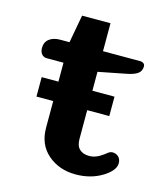

<svg xmlns="http://www.w3.org/2000/svg" viewBox="-97 -675 651 764"><g transform="rotate(15 229.0 -293.5)"><path d="M124 -134V-244H55V-324H124V-402H55Q42 -402 34 -411.5Q26 -421 26 -437Q26 -461 43 -474Q60 -487 88 -487H126L147 -602H264V-487H419Q426 -487 431.5 -482.5Q437 -478 437 -470Q437 -451 422.5 -440.5Q408 -430 376 -424L264 -402V-324H355V-244H264V-125Q264 -97 278.5 -83.5Q293 -70 318 -70Q346 -70 374 -91Q378 -94 387 -101Q396 -108 405 -108Q420 -108 430 -98.5Q440 -89 440 -72Q440 -43 396 -15Q348 15 285 15Q217 15 170.5 -25Q124 -65 124 -134Z"/></g></svg>

Font: Maitree
Style: Bold
Weight: 700
Designer: CadsonDemak Team
Foundry: CadsonDemak
Version: Version 1.002